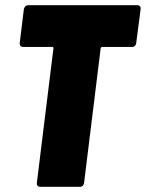

<svg xmlns="http://www.w3.org/2000/svg" viewBox="-20 -720 562 740"><path d="M509 -700H89C80 -700 74 -694 72 -685L56 -554C55 -545 60 -539 69 -539H182C185 -539 186 -537 186 -534L122 -15C121 -6 126 0 135 0H288C297 0 303 -6 304 -15L368 -534C369 -537 371 -539 374 -539H489C498 -539 504 -545 505 -554L522 -685C523 -694 518 -700 509 -700Z"/></svg>

Font: Barlow Condensed Black
Style: Italic
Weight: 900
Width: 3
Italic angle: -7°
Designer: Jeremy Tribby
Foundry: Tribby Type
Version: Version 1.422;hotconv 1.0.109;makeotfexe 2.5.65596